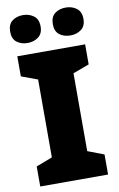

<svg xmlns="http://www.w3.org/2000/svg" viewBox="-100 -982 641 1037"><g transform="rotate(-10 220.0 -464.0)"><path d="M406 0H34V-110L123 -144V-571L34 -604V-714H406V-604L317 -571V-144L406 -110ZM19 -851Q19 -891 43 -909.5Q67 -928 102 -928Q136 -928 161 -909.5Q186 -891 186 -851Q186 -812 161 -793.5Q136 -775 102 -775Q67 -775 43 -793.5Q19 -812 19 -851ZM253 -851Q253 -891 277 -909.5Q301 -928 337 -928Q371 -928 396 -909.5Q421 -891 421 -851Q421 -812 396 -793.5Q371 -775 337 -775Q301 -775 277 -793.5Q253 -812 253 -851Z"/></g></svg>

Font: Noto Sans Gurmukhi UI Black
Style: Regular
Weight: 900
Designer: Jelle Bosma - Monotype Design Team
Foundry: Monotype Imaging Inc.
Version: Version 2.004; ttfautohint (v1.8.4.7-5d5b)